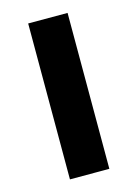

<svg xmlns="http://www.w3.org/2000/svg" viewBox="-91 -607 472 659"><g transform="rotate(-15 145.0 -277.0)"><path d="M215 -554V0H75V-554Z"/></g></svg>

Font: Fz Poppins SemBd
Style: Regular
Weight: 600
Designer: Ninad Kale (Devanagari), Jonny Pinhorn (Latin)
Foundry: Indian Type Foundry
Version: Vit hóa bi Vntype.Com & FontZin.Com